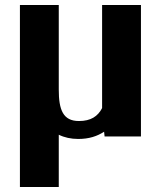

<svg xmlns="http://www.w3.org/2000/svg" viewBox="-20 -548 655 771"><path d="M60 203H216V-7C238 4 265 10 294 10C338 10 370 -1 398 -19L400 0H546V-528H390V-114C373 -81 345 -62 297 -62C233 -62 216 -107 216 -188V-528H60Z"/></svg>

Font: Aerodynamic
Style: Bd
Weight: 500
Designer: Google
Version: Version 2.000980; 2014